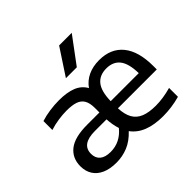

<svg xmlns="http://www.w3.org/2000/svg" viewBox="-186 -1034 1270 1270"><g transform="rotate(-45 449.0 -399.0)"><path d="M857.5 -239H494Q496.5 -179.5 517 -143.2Q537.5 -107 578.5 -90.2Q619.5 -73.5 684 -73.5Q751 -73.5 828.5 -95V-12Q748.5 10 669.5 10Q587.5 10 529.8 -12.5Q472 -35 438 -81.5Q392.5 -33 341.5 -12Q290.5 9 233.5 9Q174 9 132.2 -9.5Q90.5 -28 68.8 -62.2Q47 -96.5 47 -143Q47 -219.5 102 -262.8Q157 -306 273.5 -306H388V-348Q388 -394.5 372.5 -420.8Q357 -447 325.5 -457.8Q294 -468.5 242.5 -468.5Q207 -468.5 165.8 -462.5Q124.5 -456.5 86 -444V-527.5Q124.5 -540 168.8 -546.2Q213 -552.5 255 -552.5Q331 -552.5 379.8 -532.8Q428.5 -513 453 -469Q482 -510 527.2 -531.2Q572.5 -552.5 631 -552.5Q740 -552.5 798.8 -480.5Q857.5 -408.5 857.5 -270ZM493.5 -306H756Q754 -397.5 721.5 -438.8Q689 -480 626 -480Q562.5 -480 529 -438.5Q495.5 -397 493.5 -306ZM406.5 -142.5Q392 -186 389 -240.5H280.5Q155 -240.5 155 -151.5Q155 -111.5 180.8 -90Q206.5 -68.5 256.5 -68.5Q346 -68.5 406.5 -142.5ZM391.5 -623 513 -808H631L493.5 -623Z"/></g></svg>

Font: Encode Sans Semi Expanded Medium
Style: Regular
Weight: 500
Width: 6
Designer: Multiple Designers
Foundry: Impallari Type
Version: Version 2.000